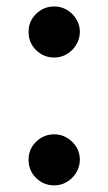

<svg xmlns="http://www.w3.org/2000/svg" viewBox="-20 -557 330 585"><path d="M67.1 -70.3Q66.8 -102.3 89.8 -125Q112.9 -147.7 145.2 -147.7Q176.5 -147.7 199.8 -125Q223 -102.3 223.4 -70.3Q223 -48.7 212.2 -30.9Q201.3 -13.1 183.8 -2.7Q166.2 7.8 145.2 7.8Q112.9 7.8 89.8 -14.9Q66.8 -37.6 67.1 -70.3ZM67.1 -459.9Q66.8 -491.8 89.8 -514.6Q112.9 -537.3 145.2 -537.3Q176.5 -537.3 199.8 -514.6Q223 -491.8 223.4 -459.9Q223 -438.2 212.2 -420.5Q201.3 -402.7 183.8 -392.2Q166.2 -381.7 145.2 -381.7Q112.9 -381.7 89.8 -404.5Q66.8 -427.2 67.1 -459.9Z"/></svg>

Font: DeltaSans SemiBold
Style: Regular
Weight: 600
Designer: Rasmus Andersson
Foundry: rsms
Version: Version 3.012